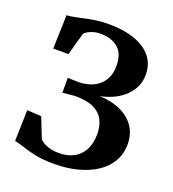

<svg xmlns="http://www.w3.org/2000/svg" viewBox="-138 -857 879 974"><g transform="rotate(20 302.0 -370.0)"><path d="M263.5 10.5Q202.5 10.5 160.5 1.5Q118.5 -7.5 89.5 -17.5Q60.5 -27.5 38.5 -31.5L43 -199L120 -195L162.5 -86.5Q174 -74 190.5 -65.8Q207 -57.5 226.8 -53.5Q246.5 -49.5 267 -49.5Q315 -49.5 348.8 -68.5Q382.5 -87.5 400.5 -122.5Q418.5 -157.5 418.5 -205.5Q418.5 -249 402 -281.5Q385.5 -314 348 -332Q310.5 -350 248 -350L180 -343.5V-424L237 -422Q265.5 -422 293 -429.8Q320.5 -437.5 342.8 -454.5Q365 -471.5 378.2 -498.8Q391.5 -526 391.5 -564.5Q391.5 -630 356.2 -660.5Q321 -691 259.5 -691Q231.5 -691 207.5 -680.8Q183.5 -670.5 175.5 -658.5L142 -538H60L65.5 -720Q86 -721 109.2 -725.8Q132.5 -730.5 159.2 -736.5Q186 -742.5 216.8 -746.8Q247.5 -751 283.5 -751Q365 -751 424 -730Q483 -709 514.8 -669.5Q546.5 -630 546.5 -574Q546.5 -532.5 529.5 -501Q512.5 -469.5 485.5 -447Q458.5 -424.5 426.2 -411Q394 -397.5 363.5 -392Q432 -389 480.5 -366Q529 -343 555 -303.2Q581 -263.5 581 -210.5Q581 -159 557.2 -117.8Q533.5 -76.5 490.8 -48.2Q448 -20 390.2 -4.8Q332.5 10.5 263.5 10.5Z"/></g></svg>

Font: Merriweather 24pt
Style: Bold
Weight: 700
Designer: Eben Sorkin
Foundry: Eben Sorkin
Version: Version 2.100